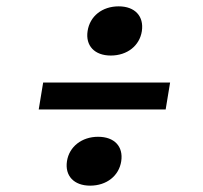

<svg xmlns="http://www.w3.org/2000/svg" viewBox="-20 -635 640 605"><path d="M329 -460C381 -460 420 -491 427 -537C434 -584 405 -615 354 -615C302 -615 263 -584 256 -537C249 -491 278 -460 329 -460ZM102 -290H502L516 -375H116ZM264 -50C316 -50 355 -81 362 -127C369 -173 341 -204 289 -204C238 -204 198 -173 191 -127C184 -81 213 -50 264 -50Z"/></svg>

Font: JetBrains Mono Medium
Style: Italic
Weight: 436
Italic angle: -9°
Monospace: yes
Designer: Philipp Nurullin, Konstantin Bulenkov
Foundry: JetBrains
Version: Version 2.305